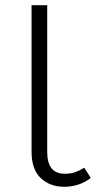

<svg xmlns="http://www.w3.org/2000/svg" viewBox="-20 -705 384 736"><path d="M226 11Q172 11 136.5 -22Q101 -55 101 -124V-685H161V-122Q161 -39 228 -39Q251 -39 268 -45Q285 -51 303 -62L328 -23Q284 11 226 11Z"/></svg>

Font: Trujillo Light
Style: Regular
Weight: 300
Designer: Fira Sans original fonts by bBox Type GmbH, Carrois Corporate GbR, & Edenspiekermann AG / Changes by Cristiano Sobral
Foundry: Fira Sans original fonts by bBox Type GmbH, Carrois Corporate GbR, & Edenspiekermann AG / Changes by Cristiano Sobral
Version: Version 4.301;July 28, 2020;FontCreator 13.0.0.2655 64-bit